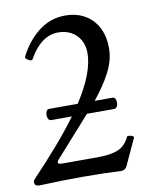

<svg xmlns="http://www.w3.org/2000/svg" viewBox="-76 -710 620 772"><g transform="rotate(-10 233.5 -323.5)"><path d="M430.2 -119.1 380.9 -12.2Q373.5 3.9 356 3.9Q285.6 0 200.7 0Q116.7 0 22.9 3.9Q13.2 3.9 8.1 -0.2Q2.9 -4.4 2.9 -11.7Q2.9 -16.1 4.2 -18.6Q5.4 -21 7.8 -23.9Q129.9 -151.9 199.2 -246.6H114.3Q107.4 -246.6 103.5 -253.4Q99.6 -260.3 99.6 -269.5Q99.6 -278.8 103.5 -285.6Q107.4 -292.5 114.3 -292.5H231Q305.2 -407.2 305.2 -486.8Q305.2 -518.1 291.7 -541.3Q278.3 -564.5 255.1 -576.7Q231.9 -588.9 203.1 -588.9Q132.8 -588.9 83 -500Q81.5 -497.1 77.6 -497.1Q73.2 -497.1 65.9 -501.5Q52.2 -509.3 55.2 -515.1Q85 -575.2 133.1 -613Q181.2 -650.9 242.2 -650.9Q289.1 -650.9 323.5 -630.6Q357.9 -610.4 376 -574.2Q394 -538.1 394 -492.2Q394 -443.8 368.9 -394.8Q343.8 -345.7 300.3 -292.5H373.5Q380.4 -292.5 384 -285.9Q387.7 -279.3 387.7 -270Q387.7 -260.7 383.5 -253.7Q379.4 -246.6 371.6 -246.6H260.7L119.1 -87.9Q111.3 -80.1 111.3 -74.2Q111.3 -66.9 126 -66.9H271Q326.7 -66.9 356.9 -79.8Q387.2 -92.8 402.8 -127Q404.3 -130.4 410.2 -130.4Q413.6 -130.4 419.4 -128.9Q432.6 -125 430.2 -119.1Z"/></g></svg>

Font: JuniusX
Style: Regular
Weight: 400
Designer: Peter S. Baker
Foundry: Briery Creek Software
Version: Version 1.004